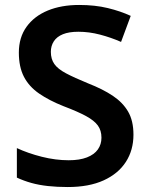

<svg xmlns="http://www.w3.org/2000/svg" viewBox="-20 -744 600 774"><path d="M518 -201Q518 -139 487.5 -91.5Q457 -44 398 -17Q339 10 253 10Q210 10 173.5 6Q137 2 106.5 -6.5Q76 -15 48 -28V-147Q93 -126 148.5 -112Q204 -98 257 -98Q301 -98 330.5 -109.5Q360 -121 374.5 -141.5Q389 -162 389 -189Q389 -218 374.5 -238Q360 -258 327 -276Q294 -294 236 -316Q178 -339 137.5 -367Q97 -395 76.5 -434.5Q56 -474 56 -532Q56 -593 87 -636Q118 -679 172.5 -701.5Q227 -724 299 -724Q363 -724 414.5 -711.5Q466 -699 507 -680L468 -575Q427 -593 383 -604.5Q339 -616 296 -616Q258 -616 233.5 -606Q209 -596 197 -577.5Q185 -559 185 -535Q185 -506 199 -486Q213 -466 246 -448.5Q279 -431 335 -408Q394 -385 434.5 -358Q475 -331 496.5 -294Q518 -257 518 -201Z"/></svg>

Font: Noto Sans Khmer SemiBold
Style: Regular
Weight: 600
Version: Version 2.003